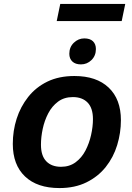

<svg xmlns="http://www.w3.org/2000/svg" viewBox="-20 -945 671 975"><path d="M45 -214Q45 -281 64.5 -342Q84 -403 123 -452.5Q162 -502 220.5 -530.5Q279 -559 358 -559Q470 -559 532 -500Q594 -441 594 -335Q594 -270 575 -208Q556 -146 517 -97Q478 -48 419 -19Q360 10 282 10Q169 10 107 -49Q45 -108 45 -214ZM188 -210Q188 -154 215 -126Q242 -98 290 -98Q333 -98 364 -121Q395 -144 414 -180.5Q433 -217 442.5 -259.5Q452 -302 452 -340Q452 -396 425 -424Q398 -452 350 -452Q306 -452 275 -429Q244 -406 225 -369.5Q206 -333 197 -291Q188 -249 188 -210ZM391 -618Q363 -618 347.5 -632.5Q332 -647 332 -672Q332 -706 355 -728Q378 -750 408 -750Q437 -750 452 -735.5Q467 -721 467 -696Q467 -662 444.5 -640Q422 -618 391 -618ZM286 -925H616L598 -838H268Z"/></svg>

Font: Kufam SemiBold
Style: Italic
Weight: 600
Italic angle: -11°
Designer: Artur Schmal
Foundry: Original Type
Version: Version 1.301; ttfautohint (v1.8.3)